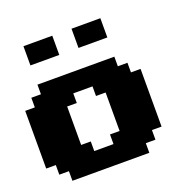

<svg xmlns="http://www.w3.org/2000/svg" viewBox="-149 -1024 1173 1173"><g transform="rotate(-20 437.5 -437.5)"><path d="M125 0H625V-62.5H687.5V-125H750V-500H687.5V-562.5H625V-625H125V-562.5H62.5V-500H0V-125H62.5V-62.5H125ZM437.5 -125H312.5V-187.5H250V-437.5H312.5V-500H437.5V-437.5H500V-187.5H437.5ZM437.5 -750H625V-875H437.5ZM125 -750H312.5V-875H125Z"/></g></svg>

Font: Faithful 32x
Style: Bold
Weight: 400
Foundry: Faithful Resource Pack
Version: Version 1.0; January 27, 2023